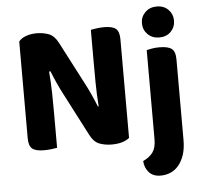

<svg xmlns="http://www.w3.org/2000/svg" viewBox="-59 -763 1072 1019"><g transform="rotate(-5 477.0 -253.0)"><path d="M606 -19Q592 -7 568 0.5Q544 8 511 8Q477 8 447 -3Q417 -14 397 -53L281 -277Q264 -309 249.5 -341Q235 -373 221 -408L214 -406Q219 -346 220 -291.5Q221 -237 221 -186V0Q211 2 191.5 4.5Q172 7 151 7Q106 7 88 -8.5Q70 -24 70 -64V-579Q82 -596 108.5 -605.5Q135 -615 165 -615Q200 -615 229.5 -604Q259 -593 279 -555L396 -330Q413 -298 427.5 -266Q442 -234 456 -199L460 -200Q455 -267 454.5 -327Q454 -387 454 -442V-608Q464 -610 483.5 -613Q503 -616 525 -616Q570 -616 588 -600.5Q606 -585 606 -545ZM893 16Q893 64 881.5 97.5Q870 131 851 153Q832 175 807.5 185Q783 195 756 195Q716 195 694 170.5Q672 146 670 110Q706 93 723 68.5Q740 44 740 0V-475Q751 -478 769 -481Q787 -484 809 -484Q854 -484 873.5 -469Q893 -454 893 -412ZM727 -619Q727 -653 751 -677Q775 -701 813 -701Q851 -701 874.5 -677Q898 -653 898 -619Q898 -584 874.5 -560Q851 -536 813 -536Q775 -536 751 -560Q727 -584 727 -619Z"/></g></svg>

Font: Baloo Bhai 2
Style: Bold
Weight: 700
Designer: Supriya Tembe, Noopur Datye and Ek Type
Foundry: Ek Type
Version: Version 1.640;PS 1.000;hotconv 16.6.51;makeotf.lib2.5.65220;